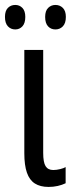

<svg xmlns="http://www.w3.org/2000/svg" viewBox="-31 -735 298 765"><path d="M141.1 -536.1V-126Q141.1 -88.4 150.6 -73Q160.2 -57.6 181.2 -57.6Q194.3 -57.6 209 -61.3Q223.6 -64.9 230.5 -69.3V-4.9Q216.3 2 199 5.9Q181.6 9.8 162.6 9.8Q129.4 9.8 107.9 -3.9Q86.4 -17.6 76.2 -47.1Q65.9 -76.7 65.9 -124.5V-536.1ZM-11.2 -667.5Q-11.2 -691.9 0.5 -703.6Q12.2 -715.3 29.8 -715.3Q46.9 -715.3 58.3 -703.4Q69.8 -691.4 69.8 -667.5Q69.8 -642.6 58.3 -630.1Q46.9 -617.7 29.8 -617.7Q12.2 -617.7 0.5 -630.1Q-11.2 -642.6 -11.2 -667.5ZM148.9 -667.5Q148.9 -691.9 160.9 -703.6Q172.9 -715.3 189.9 -715.3Q207.5 -715.3 219.5 -703.4Q231.4 -691.4 231.4 -667.5Q231.4 -642.6 219.5 -630.1Q207.5 -617.7 189.9 -617.7Q171.9 -617.7 160.4 -630.1Q148.9 -642.6 148.9 -667.5Z"/></svg>

Font: Open Sans Condensed
Style: Regular
Weight: 400
Width: 3
Designer: Monotype Design Team
Foundry: Monotype Imaging Inc.
Version: Version 3.000